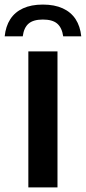

<svg xmlns="http://www.w3.org/2000/svg" viewBox="-56 -820 375 840"><path d="M68 0V-595H195.5V0ZM-35.5 -661Q-31 -705 -11 -736Q9 -767 44.8 -783.5Q80.5 -800 131.5 -800Q182.5 -800 218.5 -783.5Q254.5 -767 274.8 -736Q295 -705 299.5 -661H220.5Q215 -699 194.2 -716.8Q173.5 -734.5 131.5 -734.5Q90 -734.5 69.2 -716.8Q48.5 -699 43.5 -661Z"/></svg>

Font: Encode Sans SC SemiCondensed SemiBold
Style: Regular
Weight: 600
Width: 4
Designer: Multiple Designers
Foundry: Impallari Type
Version: Version 3.002